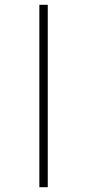

<svg xmlns="http://www.w3.org/2000/svg" viewBox="-20 -780 362 800"><path d="M144 0V-760H179V0Z"/></svg>

Font: Noto Serif Display ExtraCondensed ExtraLight
Style: Regular
Weight: 200
Width: 2
Designer: Monotype Design Team
Foundry: Monotype Imaging Inc.
Version: Version 2.009